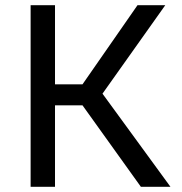

<svg xmlns="http://www.w3.org/2000/svg" viewBox="-20 -720 700 740"><path d="M98 -700H192V-395H298L510 -700H617L375 -359L637 0H523L298 -314H192V0H98Z"/></svg>

Font: Golos UI VF
Style: Regular
Weight: 400
Designer: A.Korolkova, Vitaly Kuzmin
Foundry: ParaType Ltd
Version: Version 2.000